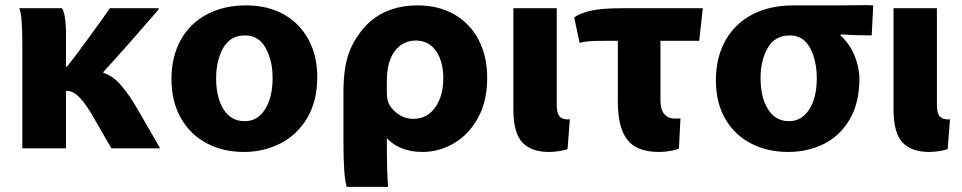

<svg xmlns="http://www.w3.org/2000/svg" viewBox="-20 -528 3747 748"><path d="M383 -244Q418 -234 450.5 -197Q483 -160 518 -99L604 50H414L350 -61Q320 -115 295 -143Q270 -171 245 -174H237V50H67V-358Q67 -471 55 -496H221Q228 -488 232.5 -462Q237 -436 237 -398V-268H241Q278 -315 319.5 -372.5Q361 -430 373 -446L408 -496H598V-491Q486 -361 383 -248Z M930 64Q850 64 786 30.5Q722 -3 685 -67.5Q648 -132 648 -220Q648 -307 684 -372Q720 -437 786 -472Q852 -507 939 -507Q1022 -507 1084.5 -472.5Q1147 -438 1181.5 -374.5Q1216 -311 1216 -228Q1216 -133 1176 -67Q1136 -1 1071 31.5Q1006 64 931 64ZM934 -56Q983 -56 1012.5 -102Q1042 -148 1042 -225Q1042 -292 1015 -341Q988 -390 934 -390Q877 -390 849.5 -341Q822 -292 822 -223Q822 -148 851 -102Q880 -56 933 -56Z M1487 18Q1487 148 1492 200H1331Q1318 164 1318 21V-169Q1318 -277 1346.5 -339.5Q1375 -402 1422 -444Q1495 -507 1607 -507Q1688 -507 1749.5 -472Q1811 -437 1844.5 -373Q1878 -309 1878 -225Q1878 -133 1841.5 -67.5Q1805 -2 1747 31Q1689 64 1626 64Q1581 64 1545 49.5Q1509 35 1487 10ZM1487 -166Q1487 -150 1491 -134Q1499 -108 1527 -86.5Q1555 -65 1590 -65Q1644 -65 1675.5 -109.5Q1707 -154 1707 -223Q1707 -289 1678.5 -329.5Q1650 -370 1600 -370Q1549 -370 1518 -329Q1487 -288 1487 -210Z M2149 -119Q2149 -86 2161 -73.5Q2173 -61 2200 -63L2191 53Q2181 57 2159.5 60.5Q2138 64 2119 64Q2050 64 2015 27Q1980 -10 1980 -103V-496H2149Z M2625 51Q2614 56 2591.5 60Q2569 64 2548 64Q2460 64 2423.5 16Q2387 -32 2387 -131V-369H2341Q2299 -369 2277 -367.5Q2255 -366 2238 -361L2217 -460Q2238 -476 2280.5 -486Q2323 -496 2407 -496H2718L2704 -369H2553V-139Q2553 -100 2568.5 -83Q2584 -66 2610 -66Q2629 -66 2631 -67Z M3254 -390Q3290 -358 3309 -311.5Q3328 -265 3328 -221Q3328 -127 3290 -62.5Q3252 2 3189 33Q3126 64 3051 64Q2970 64 2906 31Q2842 -2 2805.5 -65Q2769 -128 2769 -215Q2769 -303 2805.5 -369Q2842 -435 2910 -471Q2978 -507 3071 -507H3257L3347 -508Q3374 -508 3382 -507L3376 -390Q3311 -390 3257 -394ZM3054 -56Q3103 -56 3132.5 -101.5Q3162 -147 3162 -223Q3162 -292 3136 -341Q3110 -390 3057 -390Q2999 -390 2971 -341.5Q2943 -293 2943 -223Q2943 -149 2972 -102.5Q3001 -56 3053 -56Z M3630 -119Q3630 -86 3642 -73.5Q3654 -61 3681 -63L3672 53Q3662 57 3640.5 60.5Q3619 64 3600 64Q3531 64 3496 27Q3461 -10 3461 -103V-496H3630Z"/></svg>

Font: BM Euljiro oraeorae
Style: Regular
Weight: 400
Designer: Bongjin Kim; Bomjun Kim; Myungsoo Han; Hyesun Chae; Mikyoung Jeong; Wujin Sim; Minjae Kang; Suwha Jang;
Foundry: Sandoll Inc.
Version: Version 1.000;hotconv 1.0.109;makeexe 2.5.65596